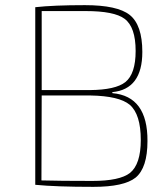

<svg xmlns="http://www.w3.org/2000/svg" viewBox="-20 -718 650 746"><path d="M117 -690Q188 -698 310 -698Q436 -698 484 -660Q533 -621 533 -516Q533 -371 416 -360L417 -356Q554 -344 553 -170Q553 -66 507 -28Q462 8 343 8Q198 8 117 0ZM330 -368Q429 -369 467 -399Q507 -431 507 -520Q507 -613 464 -645Q424 -675 313 -675H142V-368ZM141 -17Q212 -15 339 -15Q445 -15 485 -46Q527 -80 527 -174Q527 -274 484 -311Q443 -345 332 -347H142Z"/></svg>

Font: Taylor Sans Thin
Style: Regular
Weight: 100
Italic angle: -8°
Designer: Natanael Gama
Version: Version 1.001 September 8, 2015